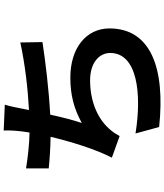

<svg xmlns="http://www.w3.org/2000/svg" viewBox="55 -895 890 1040"><g transform="rotate(-90 500.0 -375.0)"><path d="M790 -710C671 -684 537 -669 424 -663L430 -693C437 -726 442 -759 453 -794L313 -800C314 -767 313 -743 308 -700C307 -688 304 -675 302 -660C242 -661 167 -669 108 -679V-556C158 -551 216 -547 279 -546C253 -437 213 -305 166 -214L283 -172C293 -189 300 -202 311 -215C370 -291 471 -332 585 -332C681 -332 733 -282 733 -223C733 -77 514 -51 297 -86L332 42C652 76 866 -4 866 -227C866 -353 760 -439 600 -439C509 -439 434 -421 354 -377C370 -425 386 -488 399 -548C532 -555 689 -574 792 -590Z"/></g></svg>

Font: Genne Gothic Bold
Style: Regular
Weight: 700
Designer: Ryoko NISHIZUKA (kana & ideographs); Paul D. Hunt (Latin, Greek & Cyrillic); Wenlong ZHANG (bopomofo); Sandoll Communica
Foundry: Adobe Systems Incorporated
Version: Version 1.004;PS 1.004;hotconv 16.6.51;makeotf.lib2.5.65220